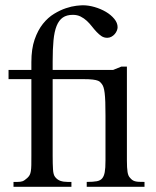

<svg xmlns="http://www.w3.org/2000/svg" viewBox="-20 -715 597 735"><path d="M312 0V-18.6Q336.4 -18.6 350.6 -21.2Q364.7 -23.9 371.6 -32.7Q375 -37.1 377.2 -42.5Q379.4 -47.9 380.9 -55.7Q382.3 -63.5 383.1 -74.5Q383.8 -85.4 383.8 -101.1V-273.4Q383.8 -303.2 383.1 -324.2Q382.3 -345.2 380.6 -359.1Q378.9 -373 376.2 -380.9Q373.5 -388.7 370.1 -393.1Q367.2 -396 364.7 -399.4Q362.3 -402.8 355.5 -405.8Q348.6 -408.7 335.2 -410.4Q321.8 -412.1 297.4 -412.1H181.6V-118.7Q181.6 -87.4 182.9 -66.7Q184.1 -45.9 190.9 -37.6Q199.2 -26.9 211.2 -22.7Q223.1 -18.6 238.8 -18.6H253.4V0H31.7V-18.6H46.9Q58.6 -18.6 66.2 -21.2Q73.7 -23.9 84.5 -33.7Q90.3 -39.1 93.5 -44.9Q96.7 -50.8 98.1 -60.1Q99.6 -69.3 99.9 -83.3Q100.1 -97.2 100.1 -118.7V-412.1H12.7V-447.3H100.1V-477.5Q100.1 -527.8 112.5 -563.7Q125 -599.6 144.3 -623.8Q163.6 -647.9 187 -662.1Q210.4 -676.3 232.4 -683.6Q254.4 -690.9 272 -692.9Q289.6 -694.8 297.4 -694.8Q318.8 -694.8 342.3 -688Q365.7 -681.2 385.3 -669.7Q404.8 -658.2 417.5 -642.8Q430.2 -627.4 430.2 -610.8Q430.2 -604.5 427.2 -597.4Q424.3 -590.3 418.9 -584.2Q413.6 -578.1 406.2 -574.2Q398.9 -570.3 390.6 -570.3Q377.9 -570.3 368.2 -576.9Q358.4 -583.5 349.4 -593.3Q340.3 -603 331.5 -614.3Q322.8 -625.5 312.3 -635.3Q301.8 -645 288.8 -651.6Q275.9 -658.2 258.8 -658.2Q235.4 -658.2 220.5 -647.9Q205.6 -637.7 196.8 -616Q188 -594.2 184.8 -560.5Q181.6 -526.9 181.6 -479.5V-447.3H413.1L444.3 -460H465.8V-101.1Q465.8 -71.3 468.3 -56.4Q470.7 -41.5 477.5 -34.7Q481.9 -29.3 486.3 -26.1Q490.7 -22.9 496.6 -21.2Q502.4 -19.5 511.2 -19Q520 -18.6 533.2 -18.6V0Z"/></svg>

Font: Tai Heritage Pro
Style: Regular
Weight: 400
Designer: Faah Baccam, Walt Agee, Victor Gaultney, Annie Olsen
Foundry: SIL International
Version: Version 2.600